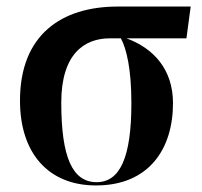

<svg xmlns="http://www.w3.org/2000/svg" viewBox="-20 -556 616 586"><path d="M273 10C435 10 508 -102 508 -241C508 -345 448 -409 366 -439H549L562 -536H339C168 -536 41 -450 41 -249C41 -88 128 10 273 10ZM275 0C201 0 167 -76 167 -243C167 -392 238 -439 315 -439H349C366 -407 381 -346 381 -241C381 -75 346 0 275 0Z"/></svg>

Font: Noto Serif Display SemiCondensed SemiBold
Style: Regular
Weight: 600
Width: 4
Designer: Monotype Design Team
Foundry: Monotype Imaging Inc.
Version: Version 2.009